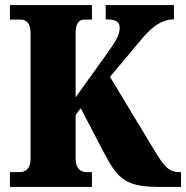

<svg xmlns="http://www.w3.org/2000/svg" viewBox="-20 -734 731 754"><path d="M19 0H341V-58H320C297 -58 277 -73 277 -109V-283L297 -309L392 -127C444 -29 478 0 605 0H691V-58H685C644 -58 625 -79 586 -144L412 -432L529 -572C569 -621 610 -658 663 -658V-714H395V-658C436 -658 450 -648 450 -625C450 -593 430 -566 397 -519L277 -352V-605C277 -641 290 -657 311 -657H341V-714H19V-657H62C84 -657 100 -641 100 -606V-110C100 -72 81 -58 56 -58H19Z"/></svg>

Font: Noto Serif Khmer Condensed Black
Style: Regular
Weight: 900
Width: 3
Designer: Danh Hong and the Monotype Design Team
Foundry: Monotype Imaging Inc.
Version: Version 2.004